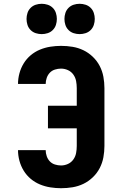

<svg xmlns="http://www.w3.org/2000/svg" viewBox="-20 -985 640 1013"><path d="M302 8Q274 8 245.5 3.5Q217 -1 190.5 -12Q164 -23 142 -41.5Q120 -60 105 -84.5Q90 -109 82.5 -137Q75 -165 75 -193H221Q221 -177 226.5 -161Q232 -145 243 -133.5Q254 -122 270 -117Q286 -112 302 -112Q321 -112 338.5 -120Q356 -128 367 -143.5Q378 -159 381.5 -177.5Q385 -196 385 -215V-308H233V-427H385V-520Q385 -539 381.5 -557.5Q378 -576 367 -591.5Q356 -607 338.5 -615Q321 -623 302 -623Q286 -623 270 -618Q254 -613 243 -601.5Q232 -590 226.5 -574Q221 -558 221 -542H75Q75 -570 82.5 -598Q90 -626 105 -650.5Q120 -675 142 -693.5Q164 -712 190.5 -723Q217 -734 245.5 -738.5Q274 -743 302 -743Q333 -743 363 -738Q393 -733 420 -720Q447 -707 469.5 -685.5Q492 -664 506 -637Q520 -610 525.5 -580Q531 -550 531 -520V-215Q531 -185 525.5 -155Q520 -125 506 -98Q492 -71 469.5 -49.5Q447 -28 420 -15Q393 -2 363 3Q333 8 302 8ZM400 -805Q384 -805 368.5 -810Q353 -815 341.5 -826.5Q330 -838 325 -853.5Q320 -869 320 -885Q320 -901 325 -916.5Q330 -932 341.5 -943.5Q353 -955 368.5 -960Q384 -965 400 -965Q416 -965 431.5 -960Q447 -955 458.5 -943.5Q470 -932 475 -916.5Q480 -901 480 -885Q480 -869 475 -853.5Q470 -838 458.5 -826.5Q447 -815 431.5 -810Q416 -805 400 -805ZM200 -805Q184 -805 168.5 -810Q153 -815 141.5 -826.5Q130 -838 125 -853.5Q120 -869 120 -885Q120 -901 125 -916.5Q130 -932 141.5 -943.5Q153 -955 168.5 -960Q184 -965 200 -965Q216 -965 231.5 -960Q247 -955 258.5 -943.5Q270 -932 275 -916.5Q280 -901 280 -885Q280 -869 275 -853.5Q270 -838 258.5 -826.5Q247 -815 231.5 -810Q216 -805 200 -805Z"/></svg>

Font: Iosevka Curly Heavy Extended
Style: Regular
Weight: 900
Width: 7
Monospace: yes
Designer: Belleve Invis
Foundry: Belleve Invis
Version: Version 11.1.0; ttfautohint (v1.8.3)